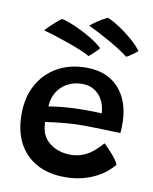

<svg xmlns="http://www.w3.org/2000/svg" viewBox="-87 -849 728 913"><g transform="rotate(10 277.0 -393.0)"><path d="M521 -104Q510 -89 489.8 -71.5Q469.5 -54 440.5 -38.5Q411.5 -23 373.2 -13Q335 -3 287.5 -3Q212 -3 155 -33Q98 -63 66.2 -121Q34.5 -179 34.5 -263.5Q34.5 -345.5 68.5 -406.2Q102.5 -467 162.2 -500.2Q222 -533.5 300 -533.5Q398 -533.5 453.8 -475.2Q509.5 -417 514.5 -317.5Q515 -301 514.8 -286.2Q514.5 -271.5 512.5 -255Q505.5 -255.5 483.8 -256.2Q462 -257 433.8 -257.8Q405.5 -258.5 378.5 -259.2Q351.5 -260 334 -260Q286 -260 237 -255.2Q188 -250.5 151 -245Q151.5 -233 153.2 -221.8Q155 -210.5 157.5 -200.5Q165.5 -173 186 -153.2Q206.5 -133.5 235 -123Q263.5 -112.5 295 -112.5Q327.5 -112.5 352.2 -121.8Q377 -131 395.5 -144.8Q414 -158.5 426.5 -172Q439 -185.5 447.5 -194Q450.5 -191.5 460.2 -181.8Q470 -172 482.2 -158.5Q494.5 -145 505.2 -130.8Q516 -116.5 521 -104ZM154 -320.5Q185.5 -326 229 -330Q272.5 -334 328.5 -334Q358 -334 379 -333.2Q400 -332.5 409 -331.5Q409 -346 405 -362.5Q400 -385 386.5 -405.8Q373 -426.5 350.2 -440.2Q327.5 -454 294.5 -454Q255 -454 223.5 -437Q192 -420 173.8 -390Q155.5 -360 154 -320.5ZM145 -741Q155.5 -740.5 180.2 -731.5Q205 -722.5 236.2 -707.5Q267.5 -692.5 297.2 -674Q327 -655.5 348 -636Q344 -630 333.8 -619.8Q323.5 -609.5 313.8 -600.8Q304 -592 300 -589.5Q283.5 -599.5 254.8 -611.2Q226 -623 192.5 -634.8Q159 -646.5 127 -656.8Q95 -667 71 -673Q75.5 -678.5 87 -690.2Q98.5 -702 114 -715.8Q129.5 -729.5 145 -741ZM358.5 -784.5Q369 -782 390.2 -770Q411.5 -758 437.2 -739.8Q463 -721.5 487.8 -699.5Q512.5 -677.5 529.5 -654.5Q522 -646.5 511 -638.5Q500 -630.5 490.2 -624.5Q480.5 -618.5 476.5 -617Q462 -629.5 437.8 -645Q413.5 -660.5 385 -676.8Q356.5 -693 328.8 -707.5Q301 -722 278.5 -732Q286 -739.5 309 -755.8Q332 -772 358.5 -784.5Z"/></g></svg>

Font: Grandstander Thin Medium
Style: Regular
Weight: 500
Version: Version 1.200